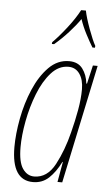

<svg xmlns="http://www.w3.org/2000/svg" viewBox="-55 -801 480 848"><g transform="rotate(5 185.5 -377.5)"><path d="M127 -15Q96 -15 76 -44Q56 -73 56 -139Q56 -191 68 -255Q80 -319 103 -377.5Q126 -436 159.5 -473.5Q193 -511 236 -511Q268 -511 286 -485Q304 -459 304 -417Q304 -375 295 -324.5Q286 -274 273 -224Q253 -143 219 -79Q185 -15 127 -15ZM124 10Q165 10 194 -17Q223 -44 246 -90H248L232 0H253L364 -526H343L324 -444H321Q317 -482 297 -509Q277 -536 237 -536Q186 -536 147 -496.5Q108 -457 81.5 -395Q55 -333 42 -264Q29 -195 29 -137Q29 10 124 10ZM154 -605H164Q197 -633 226 -665Q255 -697 275 -726Q286 -693 303 -660.5Q320 -628 334 -605H345L346 -613Q333 -636 315 -685Q297 -734 291 -765H270Q250 -727 216.5 -684Q183 -641 155 -613Z"/></g></svg>

Font: Noto Sans Display Condensed Thin
Style: Italic
Weight: 250
Width: 3
Italic angle: -12°
Designer: Monotype Design Team
Foundry: Monotype Imaging Inc.
Version: Version 1.900